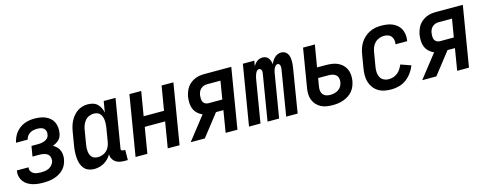

<svg xmlns="http://www.w3.org/2000/svg" viewBox="-26 -1061 4051 1602"><g transform="rotate(-15 2000.0 -260.0)"><path d="M208 8Q183 8 159 5.5Q135 3 113 -4Q91 -11 71 -23.5Q51 -36 38 -54Q25 -72 19 -95.5Q13 -119 18 -144V-148H119V-146Q116 -129 123.5 -115Q131 -101 145 -93Q159 -85 175.5 -82.5Q192 -80 208 -80Q226 -80 244 -82.5Q262 -85 279 -93.5Q296 -102 308 -117.5Q320 -133 323 -150Q326 -169 319.5 -185.5Q313 -202 299 -211Q285 -220 267 -223Q249 -226 231 -226H174L189 -314H246Q256 -314 266 -315Q276 -316 286 -318.5Q296 -321 305.5 -325Q315 -329 323.5 -336Q332 -343 337 -352.5Q342 -362 343 -372Q346 -387 342 -401.5Q338 -416 327 -425Q316 -434 301 -437Q286 -440 271 -440Q255 -440 239.5 -437Q224 -434 209.5 -425.5Q195 -417 185 -403Q175 -389 172 -373H71Q76 -395 85 -416.5Q94 -438 108.5 -456.5Q123 -475 142 -489.5Q161 -504 182.5 -512.5Q204 -521 226 -524.5Q248 -528 270 -528Q295 -528 319 -524.5Q343 -521 364.5 -512Q386 -503 403.5 -488Q421 -473 431 -452.5Q441 -432 444 -408Q447 -384 443 -360Q441 -345 435 -329.5Q429 -314 417.5 -302.5Q406 -291 391.5 -282.5Q377 -274 362 -268Q380 -259 393.5 -245.5Q407 -232 414.5 -214.5Q422 -197 424 -176.5Q426 -156 422 -135Q418 -113 408 -91Q398 -69 380.5 -51.5Q363 -34 342.5 -22.5Q322 -11 299 -4Q276 3 253 5.5Q230 8 208 8Z M647 8Q621 8 597.5 -1Q574 -10 559 -28.5Q544 -47 536.5 -70.5Q529 -94 527 -119Q525 -144 526.5 -170Q528 -196 532 -221L552 -341Q556 -364 562.5 -386.5Q569 -409 580 -430Q591 -451 607 -470Q623 -489 643 -502.5Q663 -516 686 -522Q709 -528 731 -528Q754 -528 776 -521.5Q798 -515 813.5 -500Q829 -485 838.5 -465.5Q848 -446 852 -424L868 -520H970L901 -103Q900 -98 900 -93.5Q900 -89 903 -86Q906 -83 910.5 -81.5Q915 -80 919 -80H936L935 8H904Q884 8 864 3.5Q844 -1 829 -12Q814 -23 804.5 -41Q795 -59 796 -80Q785 -60 768.5 -43Q752 -26 732 -14.5Q712 -3 690 2.5Q668 8 647 8ZM702 -80Q721 -80 741 -87Q761 -94 776.5 -108.5Q792 -123 800.5 -142.5Q809 -162 812 -181L832 -301Q834 -317 835 -333Q836 -349 834.5 -364Q833 -379 828 -393.5Q823 -408 813.5 -419Q804 -430 789.5 -435Q775 -440 759 -440Q739 -440 718.5 -431Q698 -422 684 -405Q670 -388 662.5 -367.5Q655 -347 652 -327L632 -207Q629 -192 628.5 -177.5Q628 -163 629.5 -149Q631 -135 636 -121.5Q641 -108 650 -98.5Q659 -89 673 -84.5Q687 -80 702 -80Z M1004 0 1090 -520H1192L1157 -311H1333L1368 -520H1470L1384 0H1282L1319 -223H1143L1106 0Z M1480 0 1636 -199Q1612 -209 1593.5 -226.5Q1575 -244 1565 -267.5Q1555 -291 1554 -318.5Q1553 -346 1557 -373Q1561 -393 1568.5 -413.5Q1576 -434 1588 -451.5Q1600 -469 1618 -483Q1636 -497 1656 -505.5Q1676 -514 1696.5 -517Q1717 -520 1737 -520H1970L1884 0H1782L1813 -188H1749L1678 -97L1602 0ZM1708 -276H1827L1853 -432H1737Q1722 -432 1708 -427Q1694 -422 1682.5 -411.5Q1671 -401 1665 -387Q1659 -373 1657 -359Q1655 -344 1655.5 -329Q1656 -314 1662 -301.5Q1668 -289 1680.5 -282.5Q1693 -276 1708 -276Z M1984 0 2070 -520H2169L2161 -475Q2168 -486 2176 -496Q2184 -506 2195 -513.5Q2206 -521 2218 -524.5Q2230 -528 2242 -528Q2257 -528 2270 -522Q2283 -516 2291.5 -504.5Q2300 -493 2304.5 -479.5Q2309 -466 2310 -451Q2316 -466 2324.5 -479.5Q2333 -493 2345 -504.5Q2357 -516 2372 -522Q2387 -528 2402 -528Q2418 -528 2432 -521Q2446 -514 2454.5 -501.5Q2463 -489 2466.5 -474Q2470 -459 2470.5 -443Q2471 -427 2470 -411Q2469 -395 2466 -379L2404 0H2305L2370 -395Q2371 -403 2371 -410.5Q2371 -418 2369 -425Q2367 -432 2361.5 -437Q2356 -442 2348 -442Q2340 -442 2333.5 -436.5Q2327 -431 2322.5 -424Q2318 -417 2315 -409Q2312 -401 2310 -393.5Q2308 -386 2306.5 -378Q2305 -370 2304 -362L2244 0H2144L2209 -395Q2210 -403 2210.5 -410.5Q2211 -418 2209 -425Q2207 -432 2201.5 -437Q2196 -442 2188 -442Q2180 -442 2173.5 -436.5Q2167 -431 2162.5 -424Q2158 -417 2155 -409Q2152 -401 2150 -393.5Q2148 -386 2146 -378Q2144 -370 2143 -362L2083 0Z M2706 8Q2680 8 2654 4Q2628 0 2606 -11.5Q2584 -23 2567 -41.5Q2550 -60 2541 -83.5Q2532 -107 2531 -133.5Q2530 -160 2535 -186L2590 -520H2692L2660 -330H2735Q2762 -330 2787.5 -326.5Q2813 -323 2836 -313Q2859 -303 2877 -286Q2895 -269 2905.5 -246.5Q2916 -224 2918 -198Q2920 -172 2916 -146Q2912 -123 2903 -100.5Q2894 -78 2878.5 -59.5Q2863 -41 2842 -27.5Q2821 -14 2798 -6Q2775 2 2752 5Q2729 8 2706 8ZM2708 -80Q2725 -80 2743 -84Q2761 -88 2777.5 -98.5Q2794 -109 2803.5 -125.5Q2813 -142 2816 -160Q2819 -177 2815.5 -194Q2812 -211 2799.5 -222.5Q2787 -234 2770 -238Q2753 -242 2736 -242H2646L2634 -172Q2631 -154 2633 -136Q2635 -118 2645.5 -104.5Q2656 -91 2672.5 -85.5Q2689 -80 2708 -80Z M3214 8Q3184 8 3155 2.5Q3126 -3 3102 -17.5Q3078 -32 3061 -54.5Q3044 -77 3035.5 -104Q3027 -131 3027 -161Q3027 -191 3032 -221L3052 -341Q3056 -366 3064.5 -390.5Q3073 -415 3087.5 -437.5Q3102 -460 3122.5 -478Q3143 -496 3166.5 -507.5Q3190 -519 3215 -523.5Q3240 -528 3265 -528Q3291 -528 3316 -524.5Q3341 -521 3363 -511.5Q3385 -502 3403 -486.5Q3421 -471 3431.5 -449.5Q3442 -428 3445 -403Q3448 -378 3444 -353L3443 -347H3342L3343 -350Q3346 -368 3342.5 -385.5Q3339 -403 3328.5 -416Q3318 -429 3301 -434.5Q3284 -440 3266 -440Q3245 -440 3223.5 -431.5Q3202 -423 3186.5 -406.5Q3171 -390 3163 -369Q3155 -348 3152 -327L3132 -207Q3128 -184 3129.5 -161Q3131 -138 3141 -119Q3151 -100 3171 -90Q3191 -80 3215 -80Q3234 -80 3254 -86.5Q3274 -93 3290.5 -106.5Q3307 -120 3318 -137.5Q3329 -155 3337 -174L3425 -143Q3413 -111 3392 -82Q3371 -53 3343 -32Q3315 -11 3281 -1.5Q3247 8 3214 8Z M3480 0 3636 -199Q3612 -209 3593.5 -226.5Q3575 -244 3565 -267.5Q3555 -291 3554 -318.5Q3553 -346 3557 -373Q3561 -393 3568.5 -413.5Q3576 -434 3588 -451.5Q3600 -469 3618 -483Q3636 -497 3656 -505.5Q3676 -514 3696.5 -517Q3717 -520 3737 -520H3970L3884 0H3782L3813 -188H3749L3678 -97L3602 0ZM3708 -276H3827L3853 -432H3737Q3722 -432 3708 -427Q3694 -422 3682.5 -411.5Q3671 -401 3665 -387Q3659 -373 3657 -359Q3655 -344 3655.5 -329Q3656 -314 3662 -301.5Q3668 -289 3680.5 -282.5Q3693 -276 3708 -276Z"/></g></svg>

Font: Iosevka Curly Semibold
Style: Italic
Weight: 600
Italic angle: -9°
Monospace: yes
Designer: Belleve Invis
Foundry: Belleve Invis
Version: Version 22.1.2; ttfautohint (v1.8.4)